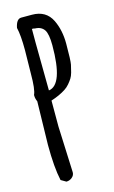

<svg xmlns="http://www.w3.org/2000/svg" viewBox="-108 -699 451 761"><g transform="rotate(-15 118.0 -318.0)"><path d="M41 -432.1 42.5 -527.3Q42.5 -588.4 34.7 -620.1Q41.5 -655.3 61.5 -655.3H105.5Q163.1 -655.3 186.5 -607.4Q207 -564.9 207 -509.8Q207 -439.9 203.6 -424.1Q200.2 -408.2 196.3 -394Q192.4 -379.9 186.8 -371.1Q181.2 -362.3 172.4 -351.8Q163.6 -341.3 152.3 -334Q127.4 -317.9 92.3 -306.6V-199.7L100.1 -10.3Q100.1 2 89.8 10.5Q79.6 19 66.4 19L45.4 6.8Q33.2 -48.3 33.2 -140.1L37.1 -318.4Q31.2 -331.5 31.2 -342.8V-346.2Q41 -365.7 41 -432.1ZM90.8 -544.4 92.8 -349.6V-348.1Q152.3 -356 152.3 -517.1Q152.3 -564.5 140.6 -581.5Q127.9 -599.6 101.6 -599.6Q101.6 -601.1 90.8 -601.1Z"/></g></svg>

Font: Amatic
Style: Bold
Weight: 700
Width: 3
Version: Version 2.000; ttfautohint (v0.92-dirty) -l 8 -r 50 -G 50 -x